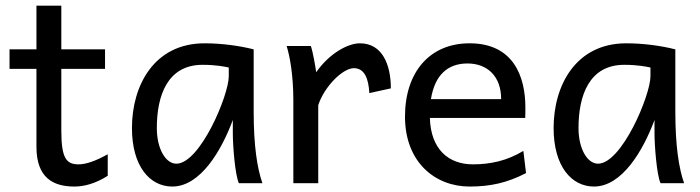

<svg xmlns="http://www.w3.org/2000/svg" viewBox="-20 -665 2540 697"><path d="M14.6 -415H112.3V-131.8C112.3 -19 173.8 12.2 250 12.2C284.2 12.2 326.2 2 371.1 -26.9V-105C328.1 -81.1 293 -68.4 265.1 -68.4C221.2 -68.4 202.6 -89.8 202.6 -190.4V-415H361.3V-485.8H202.6V-644.5H112.3V-485.8H14.6Z M932.6 0C913.6 -54.7 900.9 -135.7 900.9 -258.8V-485.8C851.6 -498.5 785.6 -507.8 722.7 -507.8C540 -507.8 459 -355.5 459 -200.2C459 -62 523.4 12.2 605.5 12.2C707.5 12.2 784.2 -118.7 825.2 -229.5V-180.7C825.2 -137.7 833 -30.8 847.2 0ZM810.5 -388.2C810.5 -318.8 706.1 -70.8 620.1 -70.8C581.5 -70.8 549.3 -124.5 549.3 -200.2C549.3 -317.9 587.9 -429.7 715.3 -429.7C764.2 -429.7 794.4 -423.3 810.5 -419.9Z M1135.3 0V-283.2C1156.7 -349.6 1223.6 -417.5 1264.6 -417.5C1303.2 -417.5 1317.9 -379.9 1320.8 -327.1L1398.9 -344.2C1398.9 -429.7 1368.2 -507.8 1286.6 -507.8C1242.2 -507.8 1175.3 -470.7 1127.9 -402.8C1124.5 -426.3 1115.7 -477.5 1108.4 -498H1020.5C1031.2 -464.4 1044.9 -396 1044.9 -300.3V0Z M1886.7 -236.8C1887.2 -245.6 1887.2 -266.1 1887.2 -274.9C1887.2 -384.8 1845.7 -507.8 1684.6 -507.8C1540 -507.8 1450.2 -403.3 1450.2 -241.7C1450.2 -75.7 1560.1 12.2 1684.6 12.2C1759.8 12.2 1820.3 -1 1889.6 -36.6L1879.9 -117.2C1820.3 -81.1 1759.8 -68.4 1696.8 -68.4C1608.4 -68.4 1543.9 -122.6 1540.5 -236.8ZM1677.2 -434.6C1748 -434.6 1799.3 -389.2 1799.3 -305.2H1544.4C1558.6 -393.6 1606 -434.6 1677.2 -434.6Z M2463.4 0C2444.3 -54.7 2431.6 -135.7 2431.6 -258.8V-485.8C2382.3 -498.5 2316.4 -507.8 2253.4 -507.8C2070.8 -507.8 1989.7 -355.5 1989.7 -200.2C1989.7 -62 2054.2 12.2 2136.2 12.2C2238.3 12.2 2314.9 -118.7 2356 -229.5V-180.7C2356 -137.7 2363.8 -30.8 2377.9 0ZM2341.3 -388.2C2341.3 -318.8 2236.8 -70.8 2150.9 -70.8C2112.3 -70.8 2080.1 -124.5 2080.1 -200.2C2080.1 -317.9 2118.7 -429.7 2246.1 -429.7C2294.9 -429.7 2325.2 -423.3 2341.3 -419.9Z"/></svg>

Font: Andika
Style: Regular
Weight: 400
Designer: Victor Gaultney, Annie Olsen, Julie Remington, Don Collingsworth, Eric Hays
Foundry: SIL International
Version: Version 1.000